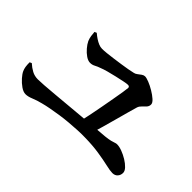

<svg xmlns="http://www.w3.org/2000/svg" viewBox="-95 -961 1189 1189"><g transform="rotate(45 500.0 -366.0)"><path d="M538 -179Q546 -214 555 -257Q564 -300 572 -345Q580 -390 587.5 -430.5Q595 -471 599.5 -500.5Q604 -530 605 -542Q605 -555 590 -555Q580 -555 555.5 -550Q531 -545 500.5 -538Q470 -531 442.5 -523.5Q415 -516 398 -509Q377 -502 361.5 -493.5Q346 -485 328 -485Q310 -485 289.5 -499Q269 -513 251.5 -533.5Q234 -554 225 -573Q218 -590 215.5 -607Q213 -624 212 -640L226 -646Q241 -633 257 -622.5Q273 -612 288.5 -605.5Q304 -599 319 -599Q335 -599 359.5 -601.5Q384 -604 413 -608Q442 -612 470 -616Q498 -620 523 -624.5Q548 -629 564 -633Q575 -635 585.5 -643.5Q596 -652 607 -659.5Q618 -667 628 -667Q641 -667 665 -657.5Q689 -648 715 -632.5Q741 -617 759.5 -600.5Q778 -584 778 -570Q778 -554 767.5 -542.5Q757 -531 745.5 -520.5Q734 -510 729 -496Q723 -476 712.5 -438Q702 -400 689.5 -354Q677 -308 664 -262Q651 -216 639 -181ZM183 -65Q163 -65 140 -81Q117 -97 98 -118.5Q79 -140 72 -156Q66 -169 63.5 -184.5Q61 -200 61 -223L74 -229Q96 -209 119.5 -196.5Q143 -184 172 -184Q189 -184 225 -186.5Q261 -189 311 -193.5Q361 -198 417 -203Q473 -208 528.5 -213Q584 -218 633 -222Q682 -226 717 -229Q745 -232 761 -236Q777 -240 786 -243.5Q795 -247 803 -247Q823 -247 848.5 -237.5Q874 -228 898.5 -213Q923 -198 939 -181Q955 -164 955 -148Q955 -128 942.5 -114Q930 -100 908 -100Q888 -100 849.5 -109Q811 -118 756 -126.5Q701 -135 632 -136Q601 -137 566 -135Q531 -133 494.5 -130Q458 -127 422 -121.5Q386 -116 353.5 -110Q321 -104 295 -97Q259 -88 231.5 -76.5Q204 -65 183 -65Z"/></g></svg>

Font: Noto Serif JP ExtraLight
Style: Bold
Weight: 700
Version: Version 2.003-H1;hotconv 1.1.1;makeotfexe 2.6.0